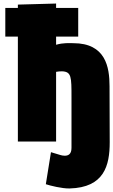

<svg xmlns="http://www.w3.org/2000/svg" viewBox="-20 -800 640 1085"><path d="M81 -593V0H297V-394C306 -396 320 -397 330 -397C384 -395 384 -366 384 -249V36C384 72 365 80 346 80C337 80 327 78 321 76C306 72 277 63 268 60L239 241C263 249 331 266 373 265C569 260 600 135 600 4L599 -313C599 -421 577 -556 394 -556C371 -556 338 -559 297 -547V-593H422V-755H297V-780L81 -774V-755H10V-593Z"/></svg>

Font: Repo ExtraBlack
Style: Regular
Weight: 400
Designer: Stefan Peev
Foundry: Context Ltd
Version: Version 001.502